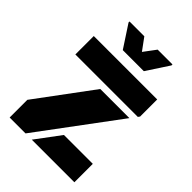

<svg xmlns="http://www.w3.org/2000/svg" viewBox="-255 -1012 1128 1128"><g transform="rotate(45 309.0 -448.5)"><path d="M51 -688H578V-546L570 -535H51ZM40 -147 298 -495H540L172 0H40ZM338 -153H578V0H224ZM139 -889V-897H262L317 -822L373 -897H496V-889L405 -750H230Z"/></g></svg>

Font: Saira Stencil
Style: Regular
Weight: 400
Designer: Hector Gatti with collaboration of the Omnibus-Type team
Foundry: Omnibus-Type
Version: Version 1.003